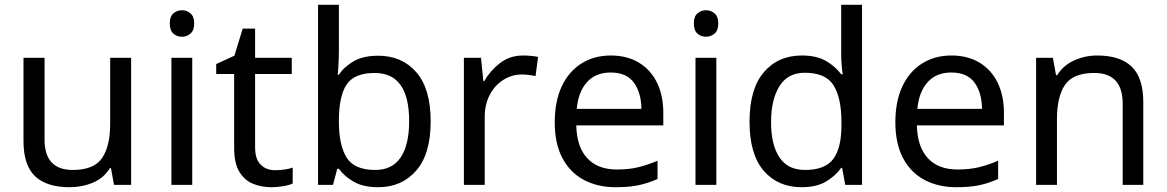

<svg xmlns="http://www.w3.org/2000/svg" viewBox="-20 -780 4924 810"><path d="M533.2 -536.1V0H460.9L448.2 -70.8H443.8Q418 -28.8 372.1 -9.5Q326.2 9.8 273.9 9.8Q176.8 9.8 127.9 -36.6Q79.1 -83 79.1 -185.1V-536.1H168V-190.9Q168 -63 287.1 -63Q376 -63 410.4 -113Q444.8 -163.1 444.8 -256.8V-536.1Z M748 -736.8Q768.1 -736.8 783.7 -723.4Q799.3 -710 799.3 -681.2Q799.3 -651.9 783.7 -638.4Q768.1 -625 748 -625Q726.1 -625 711.2 -638.4Q696.3 -651.9 696.3 -681.2Q696.3 -710 711.2 -723.4Q726.1 -736.8 748 -736.8ZM791 -536.1V0H703.1V-536.1Z M1140.1 -62Q1160.2 -62 1181.2 -64.9Q1202.1 -67.9 1214.8 -73.2V-5.9Q1201.2 1 1175 5.4Q1148.9 9.8 1125 9.8Q1083 9.8 1047.6 -4.6Q1012.2 -19 990 -54.9Q967.8 -90.8 967.8 -155.8V-467.8H892.1V-509.8L968.8 -544.9L1003.9 -659.2H1056.2V-536.1H1210.9V-467.8H1056.2V-158.2Q1056.2 -108.9 1079.6 -85.4Q1103 -62 1140.1 -62Z M1409.7 -759.8V-575.2Q1409.7 -541 1408.2 -511.5Q1406.7 -481.9 1404.8 -464.8H1409.7Q1432.6 -499 1472.7 -522Q1512.7 -544.9 1575.7 -544.9Q1675.8 -544.9 1736.3 -475.3Q1796.9 -405.8 1796.9 -268.1Q1796.9 -129.9 1735.8 -60.1Q1674.8 9.8 1575.7 9.8Q1512.7 9.8 1472.7 -13.2Q1432.6 -36.1 1409.7 -67.9H1402.8L1384.8 0H1321.8V-759.8ZM1561 -472.2Q1474.6 -472.2 1442.1 -423.1Q1409.7 -374 1409.7 -271V-267.1Q1409.7 -168 1442.1 -115.5Q1474.6 -63 1563 -63Q1634.8 -63 1670.4 -116Q1706.1 -168.9 1706.1 -269Q1706.1 -472.2 1561 -472.2Z M2187 -545.9Q2202.1 -545.9 2219 -544.4Q2235.8 -543 2250 -540L2239.3 -459Q2226.1 -461.9 2210 -463.9Q2193.8 -465.8 2181.2 -465.8Q2140.1 -465.8 2104 -443.4Q2067.9 -420.9 2046.4 -380.4Q2024.9 -339.8 2024.9 -286.1V0H1937V-536.1H2009.3L2019 -438H2022.9Q2047.9 -481.9 2089.4 -513.9Q2130.9 -545.9 2187 -545.9Z M2557.1 -545.9Q2625 -545.9 2675 -515.9Q2725.1 -485.8 2751.7 -431.4Q2778.3 -377 2778.3 -304.2V-251H2411.1Q2413.1 -160.2 2457.5 -112.5Q2502 -64.9 2582 -64.9Q2633.3 -64.9 2672.6 -74.5Q2711.9 -84 2753.9 -102.1V-24.9Q2713.4 -6.8 2673.3 1.5Q2633.3 9.8 2578.1 9.8Q2501 9.8 2443.1 -21Q2385.3 -51.8 2352.8 -112.8Q2320.3 -173.8 2320.3 -264.2Q2320.3 -352.1 2349.6 -415Q2378.9 -478 2432.6 -512Q2486.3 -545.9 2557.1 -545.9ZM2556.2 -474.1Q2493.2 -474.1 2456.5 -433.6Q2419.9 -393.1 2413.1 -320.8H2686Q2685.1 -389.2 2654.1 -431.6Q2623 -474.1 2556.2 -474.1Z M2959 -736.8Q2979 -736.8 2994.6 -723.4Q3010.3 -710 3010.3 -681.2Q3010.3 -651.9 2994.6 -638.4Q2979 -625 2959 -625Q2937 -625 2922.1 -638.4Q2907.2 -651.9 2907.2 -681.2Q2907.2 -710 2922.1 -723.4Q2937 -736.8 2959 -736.8ZM3002 -536.1V0H2914.1V-536.1Z M3361.8 9.8Q3261.7 9.8 3201.9 -59.6Q3142.1 -128.9 3142.1 -267.1Q3142.1 -404.8 3202.4 -475.3Q3262.7 -545.9 3362.8 -545.9Q3424.8 -545.9 3464.4 -522.9Q3503.9 -500 3528.8 -466.8H3535.2Q3532.7 -480 3530.8 -505.4Q3528.8 -530.8 3528.8 -545.9V-759.8H3616.7V0H3545.9L3532.7 -71.8H3528.8Q3504.9 -38.1 3464.8 -14.2Q3424.8 9.8 3361.8 9.8ZM3376 -63Q3460.9 -63 3495.4 -109.4Q3529.8 -155.8 3529.8 -250V-266.1Q3529.8 -366.2 3496.8 -419.7Q3463.9 -473.1 3375 -473.1Q3303.7 -473.1 3268.3 -416.5Q3232.9 -359.9 3232.9 -265.1Q3232.9 -168.9 3268.3 -116Q3303.7 -63 3376 -63Z M3994.1 -545.9Q4062 -545.9 4112.1 -515.9Q4162.1 -485.8 4188.7 -431.4Q4215.3 -377 4215.3 -304.2V-251H3848.1Q3850.1 -160.2 3894.5 -112.5Q3939 -64.9 4019 -64.9Q4070.3 -64.9 4109.6 -74.5Q4148.9 -84 4190.9 -102.1V-24.9Q4150.4 -6.8 4110.4 1.5Q4070.3 9.8 4015.1 9.8Q3938 9.8 3880.1 -21Q3822.3 -51.8 3789.8 -112.8Q3757.3 -173.8 3757.3 -264.2Q3757.3 -352.1 3786.6 -415Q3815.9 -478 3869.6 -512Q3923.3 -545.9 3994.1 -545.9ZM3993.2 -474.1Q3930.2 -474.1 3893.6 -433.6Q3856.9 -393.1 3850.1 -320.8H4123Q4122.1 -389.2 4091.1 -431.6Q4060.1 -474.1 3993.2 -474.1Z M4608.9 -545.9Q4705.1 -545.9 4754.2 -499Q4803.2 -452.1 4803.2 -349.1V0H4716.3V-342.8Q4716.3 -472.2 4596.2 -472.2Q4507.3 -472.2 4473.1 -422.1Q4439 -372.1 4439 -277.8V0H4351.1V-536.1H4421.9L4435.1 -462.9H4439.9Q4466.3 -504.9 4512.2 -525.4Q4558.1 -545.9 4608.9 -545.9Z"/></svg>

Font: Defago Noto Sans
Style: Regular
Weight: 400
Designer: John M. Durdin
Foundry: Lao IT Dev Co., Ltd.
Version: Version 1.000 2007 initial release